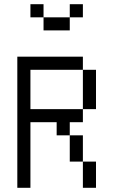

<svg xmlns="http://www.w3.org/2000/svg" viewBox="-20 -895 540 915"><path d="M375 -812.5V-875H312.5V-812.5H187.5V-750H312.5V-812.5ZM62.5 -625Q62.5 -625 62.5 0H125V-312.5H250V-250H312.5Q312.5 -250 312.5 -125H375Q375 -125 375 0H437.5Q437.5 0 437.5 -125H375Q375 -125 375 -250H312.5V-312.5H375V-375H125V-562.5H375V-375H437.5V-562.5H375V-625ZM187.5 -812.5V-875H125V-812.5Z"/></svg>

Font: UnifontExMono
Style: Regular
Weight: 500
Version: Version 15.0.06